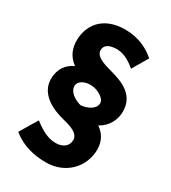

<svg xmlns="http://www.w3.org/2000/svg" viewBox="-219 -846 1017 1142"><g transform="rotate(30 289.5 -275.5)"><path d="M443 -161C501 -193 529 -248 529 -306C529 -423 428 -458 347 -480C286 -496 231 -515 231 -557C231 -586 253 -610 315 -610C353 -608 390 -596 443 -551L506 -658C454 -704 388 -735 300 -736C136 -736 79 -630 79 -536C79 -487 94 -436 147 -398C99 -377 61 -333 61 -261C61 -156 166 -108 249 -88C306 -74 358 -55 358 -12C358 31 324 56 275 56C231 56 186 39 122 -11L50 109C121 169 208 185 283 185C417 185 510 86 510 -34C510 -92 484 -134 443 -161ZM203 -298C205 -326 241 -351 293 -347C332 -345 390 -314 387 -279C385 -240 336 -216 291 -213C248 -224 200 -255 203 -298Z"/></g></svg>

Font: Hejaz SemiBold
Style: Regular
Weight: 600
Designer: Bandar Raffah (Arabic) and Santiago Orozco (Latin)
Foundry: Caramella and Typemade
Version: Version 1.010;hotconv 1.0.109;makeotfexe 2.5.65596